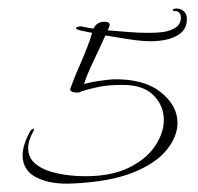

<svg xmlns="http://www.w3.org/2000/svg" viewBox="-20 -389 465 450"><path d="M152 41Q100 44 66.5 27.5Q33 11 33 -25Q33 -49 51 -82Q53 -85 57 -87Q61 -89 59 -83Q46 -60 46 -42Q46 -18 65 -3.5Q84 11 115 17.5Q146 24 180 24Q242 24 283 3.5Q324 -17 344 -47.5Q364 -78 364 -108Q364 -141 340 -165.5Q316 -190 267 -190Q232 -190 209.5 -185Q187 -180 171 -175Q168 -172 160 -172Q153 -172 148 -174.5Q143 -177 145 -182Q154 -207 170.5 -244.5Q187 -282 196 -312L171 -317Q158 -320 158 -323Q158 -325 163.5 -326.5Q169 -328 176 -326Q181 -325 186.5 -324Q192 -323 199 -322Q207 -338 225 -338Q237 -338 237 -331Q237 -326 232 -318Q255 -316 280 -314Q305 -312 327 -312Q338 -312 347 -312.5Q356 -313 363 -314Q381 -317 392.5 -325Q404 -333 404 -349Q404 -353 401 -358Q398 -363 391 -363Q385 -363 385 -365Q385 -369 394 -369Q404 -369 411 -362.5Q418 -356 418 -345Q418 -323 403 -311Q388 -299 364.5 -295Q341 -291 316 -293Q300 -294 275.5 -298Q251 -302 227 -306Q214 -277 198.5 -244.5Q183 -212 177 -192Q194 -197 217 -200Q240 -203 244 -203Q316 -205 356 -173.5Q396 -142 396 -101Q396 -69 370.5 -37.5Q345 -6 291.5 15.5Q238 37 152 41Z"/></svg>

Font: Fuggles
Style: Regular
Weight: 400
Designer: Rob Leuschke
Foundry: Robert E. Leuschke
Version: Version 1.100; ttfautohint (v1.8.3)